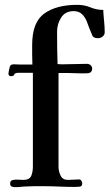

<svg xmlns="http://www.w3.org/2000/svg" viewBox="-20 -771 453 794"><path d="M413 -637Q413 -627 404.5 -620Q396 -613 385 -613Q377 -613 370.5 -615.5Q364 -618 361 -626Q355 -640 349.5 -654Q344 -668 339 -682Q332 -700 319 -712.5Q306 -725 285 -725Q250 -725 233 -698.5Q216 -672 216 -640Q216 -606 216.5 -572.5Q217 -539 218 -506L236 -505Q262 -505 288 -506Q314 -507 340 -507Q348 -507 354.5 -501.5Q361 -496 361 -488Q361 -468 340 -468Q321 -467 302.5 -468Q284 -469 265 -469H222V-82Q222 -63 230.5 -45Q239 -27 261 -27Q273 -27 284 -28Q295 -29 306 -29Q313 -29 316.5 -23.5Q320 -18 320 -13Q320 0 309.5 1Q299 2 291 2Q257 2 223.5 0.5Q190 -1 156 -1Q140 -1 124.5 -1Q109 -1 93 0Q80 0 68 1.5Q56 3 43 3Q36 3 29 0.5Q22 -2 22 -12Q22 -24 32.5 -26.5Q43 -29 56 -28Q69 -27 76 -27Q102 -27 109 -43.5Q116 -60 116 -82V-470H57Q41 -470 39 -463Q37 -456 26 -456Q15 -456 15 -466Q15 -470 17.5 -482Q20 -494 21 -497Q25 -506 40.5 -505Q56 -504 65 -504H114Q113 -524 113 -544.5Q113 -565 113 -585Q113 -679 163 -715Q213 -751 300 -751Q329 -751 354 -740.5Q379 -730 407 -730Q408 -707 410.5 -683.5Q413 -660 413 -637Z"/></svg>

Font: Kaisei Decol Medium
Style: Regular
Weight: 500
Designer: Font-Kai, 金井和夫
Foundry: KAZUO KANAI
Version: Version 5.003